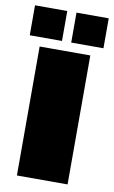

<svg xmlns="http://www.w3.org/2000/svg" viewBox="-94 -775 488 821"><g transform="rotate(10 150.0 -365.0)"><path d="M40 0V-560H260V0ZM-10 -600V-730H130V-600ZM170 -600V-730H310V-600Z"/></g></svg>

Font: Tektur Black
Style: Regular
Weight: 900
Designer: Adam Jagosz
Foundry: Adam Jagosz
Version: Version 1.005;gftools[0.9.30]